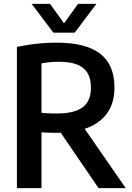

<svg xmlns="http://www.w3.org/2000/svg" viewBox="-20 -968 679 988"><path d="M67 0V-727Q97 -733 130 -738Q163 -743 198.5 -745.8Q234 -748.5 272.5 -748.5Q421.5 -748.5 495.2 -691.8Q569 -635 569 -517.5Q569 -440.5 533.5 -388.8Q498 -337 431.5 -310.8Q365 -284.5 271.5 -284.5Q247.5 -284.5 229.5 -285.2Q211.5 -286 193.5 -287V0ZM487 0 253 -343H389.5L627 0ZM272 -384Q362.5 -384 405.2 -415.8Q448 -447.5 448 -517Q448 -563 430.5 -592.2Q413 -621.5 377 -635.8Q341 -650 285.5 -650Q258 -650 236.2 -648Q214.5 -646 193.5 -642V-387.5Q207.5 -386.5 219.8 -385.5Q232 -384.5 244.5 -384.2Q257 -384 272 -384ZM254.5 -800 143 -948H237.5L319 -835H300L381.5 -948H476L364.5 -800Z"/></svg>

Font: Encode Sans SC SemiCondensed SemiBold
Style: Regular
Weight: 600
Width: 4
Designer: Multiple Designers
Foundry: Impallari Type
Version: Version 3.002